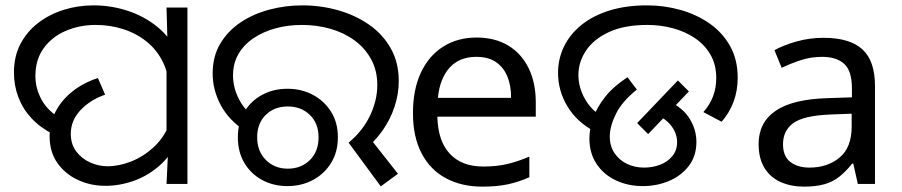

<svg xmlns="http://www.w3.org/2000/svg" viewBox="-20 -686 3364 716"><path d="M179 -185Q130 -210 97.5 -245Q65 -280 48.5 -323.5Q32 -367 32 -416Q32 -476 56.5 -522.5Q81 -569 123 -601Q165 -633 218 -649.5Q271 -666 329 -666Q394 -666 455.5 -646Q517 -626 566 -586.5Q615 -547 644 -487Q673 -427 673 -347L611 -344Q611 -405 589 -451.5Q567 -498 528.5 -529.5Q490 -561 440.5 -577Q391 -593 337 -593Q277 -593 225.5 -571Q174 -549 143 -506.5Q112 -464 112 -402Q112 -356 135.5 -313.5Q159 -271 208 -243L179 -185ZM373 7Q317 7 269.5 -15.5Q222 -38 193.5 -79Q165 -120 165 -178Q165 -227 187 -269.5Q209 -312 249.5 -344.5Q290 -377 345 -395L372 -333Q317 -314 280.5 -275.5Q244 -237 244 -187Q244 -148 264.5 -121Q285 -94 316.5 -80Q348 -66 381 -66Q424 -66 469.5 -84Q515 -102 553 -137Q591 -172 612 -224L650 -180Q626 -116 581.5 -74.5Q537 -33 482.5 -13Q428 7 373 7ZM606 -106 601 -144V-471L605 -511L601 -658H679V0H601Z M1280 -154Q1333 -198 1360 -255Q1387 -312 1387 -369Q1387 -423 1364 -465Q1341 -507 1302 -535.5Q1263 -564 1212.5 -578.5Q1162 -593 1106 -593Q1054 -593 1008 -580.5Q962 -568 926 -544Q890 -520 869.5 -485Q849 -450 849 -405Q849 -362 868.5 -321.5Q888 -281 922 -254L894 -198Q833 -238 803 -294.5Q773 -351 773 -412Q773 -475 801 -522.5Q829 -570 876.5 -602Q924 -634 984 -650Q1044 -666 1108 -666Q1176 -666 1240 -648Q1304 -630 1355 -595Q1406 -560 1436.5 -507Q1467 -454 1467 -384Q1467 -335 1451 -287Q1435 -239 1405 -197Q1375 -155 1333 -123L1349 -184L1464 -38L1400 9ZM1052 8Q1000 8 958 -14.5Q916 -37 891.5 -78Q867 -119 867 -174Q867 -229 891.5 -269.5Q916 -310 958 -332.5Q1000 -355 1052 -355Q1104 -355 1146.5 -332.5Q1189 -310 1214.5 -269.5Q1240 -229 1240 -174Q1240 -119 1214.5 -78Q1189 -37 1146.5 -14.5Q1104 8 1052 8ZM1053 -57Q1103 -57 1135.5 -89Q1168 -121 1168 -174Q1168 -226 1135.5 -257.5Q1103 -289 1053 -289Q1003 -289 971 -257.5Q939 -226 939 -174Q939 -122 971.5 -89.5Q1004 -57 1053 -57Z M1757 -546Q1826 -546 1875.5 -516Q1925 -486 1951.5 -431.5Q1978 -377 1978 -304V-251H1611Q1613 -160 1657.5 -112.5Q1702 -65 1782 -65Q1833 -65 1872.5 -74.5Q1912 -84 1954 -102V-25Q1913 -7 1873 1.5Q1833 10 1778 10Q1702 10 1643.5 -21Q1585 -52 1552.5 -113.5Q1520 -175 1520 -264Q1520 -352 1549.5 -415Q1579 -478 1632.5 -512Q1686 -546 1757 -546ZM1756 -474Q1693 -474 1656.5 -433.5Q1620 -393 1613 -321H1886Q1886 -367 1872 -401Q1858 -435 1829.5 -454.5Q1801 -474 1756 -474Z M2197 -196Q2131 -231 2096 -289.5Q2061 -348 2061 -414Q2061 -467 2083.5 -513Q2106 -559 2149 -593.5Q2192 -628 2253.5 -647Q2315 -666 2393 -666Q2457 -666 2517.5 -649Q2578 -632 2626 -598.5Q2674 -565 2702.5 -514.5Q2731 -464 2731 -396Q2731 -348 2715.5 -306.5Q2700 -265 2671 -232L2603 -268Q2627 -295 2639 -326.5Q2651 -358 2651 -395Q2651 -445 2629.5 -482Q2608 -519 2572 -543.5Q2536 -568 2490 -580.5Q2444 -593 2394 -593Q2308 -593 2251 -566.5Q2194 -540 2165.5 -497.5Q2137 -455 2137 -406Q2137 -361 2160.5 -318.5Q2184 -276 2224 -253L2197 -196ZM2178 -170Q2178 -207 2192 -246.5Q2206 -286 2237 -325Q2268 -364 2320 -398L2355 -352Q2300 -308 2277 -261.5Q2254 -215 2254 -177Q2254 -141 2271.5 -115Q2289 -89 2318 -75Q2347 -61 2382 -61Q2413 -61 2441 -71.5Q2469 -82 2487 -103.5Q2505 -125 2505 -156Q2505 -187 2485 -214.5Q2465 -242 2422 -263L2473 -310Q2529 -282 2553 -241.5Q2577 -201 2577 -157Q2577 -104 2548.5 -67Q2520 -30 2474.5 -11Q2429 8 2377 8Q2322 8 2276.5 -13.5Q2231 -35 2204.5 -75Q2178 -115 2178 -170ZM2356 -227 2508 -386 2549 -345 2397 -186Z M3051 -545Q3149 -545 3196 -502Q3243 -459 3243 -365V0H3179L3162 -76H3158Q3135 -47 3110.5 -27.5Q3086 -8 3054.5 1Q3023 10 2978 10Q2930 10 2891.5 -7Q2853 -24 2831 -59.5Q2809 -95 2809 -149Q2809 -229 2872 -272.5Q2935 -316 3066 -320L3157 -323V-355Q3157 -422 3128 -448Q3099 -474 3046 -474Q3004 -474 2966 -461.5Q2928 -449 2895 -433L2868 -499Q2903 -518 2951 -531.5Q2999 -545 3051 -545ZM3077 -259Q2977 -255 2938.5 -227Q2900 -199 2900 -148Q2900 -103 2927.5 -82Q2955 -61 2998 -61Q3066 -61 3111 -98.5Q3156 -136 3156 -214V-262Z"/></svg>

Font: loriya25
Style: Book
Weight: 400
Designer: Jelle Bosma - Monotype Design Team
Foundry: Monotype Imaging Inc.
Version: Version 2.003